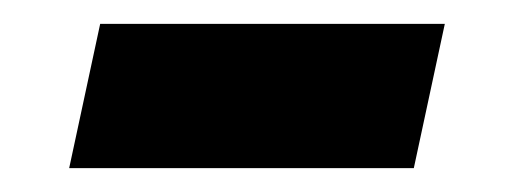

<svg xmlns="http://www.w3.org/2000/svg" viewBox="-20 -355 442 161"><path d="M38 -214 64 -335H353L327 -214Z"/></svg>

Font: Raleway
Style: Bold Italic
Weight: 700
Italic angle: -12°
Designer: Matt McInerney, Pablo Impallari, Rodrigo Fuenzalida
Foundry: Matt McInerney, Pablo Impallari, Rodrigo Fuenzalida
Version: Version 4.101;RELEASE